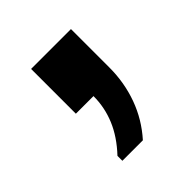

<svg xmlns="http://www.w3.org/2000/svg" viewBox="-101 -232 470 470"><g transform="rotate(-45 133.5 2.5)"><path d="M67 161V144Q99 110 114 74Q129 38 129 -1H68V-156H206V-23Q206 29 189 76Q172 123 138 161Z"/></g></svg>

Font: Chivo Medium SemiBold
Style: Regular
Weight: 600
Version: Version 2.002